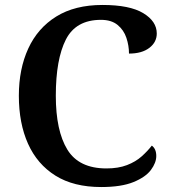

<svg xmlns="http://www.w3.org/2000/svg" viewBox="-20 -744 690 774"><path d="M388 10Q277 10 203.5 -36Q130 -82 93 -164.5Q56 -247 56 -358Q56 -466 94 -548.5Q132 -631 207 -677.5Q282 -724 393 -724Q503 -724 557.5 -691Q612 -658 612 -609Q612 -574 582 -551Q552 -528 500 -528Q500 -560 489.5 -591.5Q479 -623 454 -643.5Q429 -664 387 -664Q286 -664 245.5 -584.5Q205 -505 205 -358Q205 -217 251.5 -141Q298 -65 409 -65Q457 -65 492 -78.5Q527 -92 551 -113.5Q575 -135 592 -157Q610 -144 610 -115Q610 -88 588.5 -59Q567 -30 518 -10Q469 10 388 10Z"/></svg>

Font: Noto Serif Tibetan SemiBold
Style: Regular
Weight: 600
Designer: Monotype Design Team
Foundry: Monotype Imaging Inc.
Version: Version 2.103; ttfautohint (v1.8.4.7-5d5b)